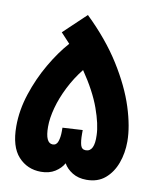

<svg xmlns="http://www.w3.org/2000/svg" viewBox="-78 -740 657 802"><g transform="rotate(10 250.0 -339.5)"><path d="M150 0Q92 0 54 -41.5Q16 -83 16 -170Q16 -238 39 -308Q62 -378 98 -440Q134 -502 174 -547Q155 -568 135 -589L230 -679Q320 -592 376 -502.5Q432 -413 458 -331.5Q484 -250 484 -187Q484 -138 468.5 -95.5Q453 -53 422 -26.5Q391 0 343 0Q308 0 283 -15.5Q258 -31 246 -53Q234 -31 209.5 -15.5Q185 0 150 0ZM292 -186Q292 -155 297 -138Q302 -121 319 -121Q356 -121 353 -191Q352 -236 328 -303Q304 -370 250 -449Q218 -409 194.5 -362.5Q171 -316 159 -271.5Q147 -227 147 -191Q147 -121 179 -121Q195 -121 201 -139Q207 -157 207 -181V-197L292 -202Z"/></g></svg>

Font: Noto Sans Arabic Cond
Style: Bold
Weight: 700
Width: 3
Designer: Monotype Design Team, Nadine Chahine, Nizar Qandah and Khaled Hosny
Foundry: Monotype Imaging Inc.
Version: Version 2.012; ttfautohint (v1.8.4.7-5d5b)